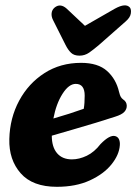

<svg xmlns="http://www.w3.org/2000/svg" viewBox="-20 -692 512 721"><path d="M430 -146.5Q427.5 -110.5 398.5 -74.5Q369.5 -38.5 317.2 -14.5Q265 9.5 193.5 9.5Q102.5 9.5 57.8 -41.2Q13 -92 15 -170Q17 -249 52 -314Q87 -379 147 -417.5Q207 -456 284.5 -456Q348 -456 382 -425.5Q416 -395 427 -347Q430.5 -333 433.8 -327.8Q437 -322.5 442.5 -318.5Q455.5 -310 456 -295.5Q456.5 -282.5 447 -272Q437.5 -261.5 411.5 -253.5Q381.5 -243.5 340 -231Q298.5 -218.5 254.8 -205.8Q211 -193 174.5 -182.5Q174.5 -140 194.2 -116.8Q214 -93.5 250 -93.5Q277.5 -93.5 306 -107.2Q334.5 -121 357.5 -151Q392 -186.5 412.5 -181Q423 -178 427 -168.5Q431 -159 430 -146.5ZM264.5 -377Q238.5 -377 214.8 -339.8Q191 -302.5 180.5 -247Q210 -255.5 240.5 -265.2Q271 -275 294.5 -283.5Q298 -303.5 298 -333Q298 -377 264.5 -377ZM352 -523.5Q331.5 -506 315 -494.5Q298.5 -483 278.5 -483Q258 -483 246.8 -493.8Q235.5 -504.5 226 -523.5L179.5 -616Q172.5 -629.5 173.8 -642.2Q175 -655 185 -663.5Q206.5 -681 230.5 -659.5L299 -595L411.5 -659.5Q452.5 -682 468 -663.5Q473.5 -656 471.2 -641.2Q469 -626.5 452.5 -612Z"/></svg>

Font: Fraunces 144pt SuperSoft
Style: Bold Italic
Weight: 700
Italic angle: -16°
Version: Version 1.000;[0bf87f6ff]